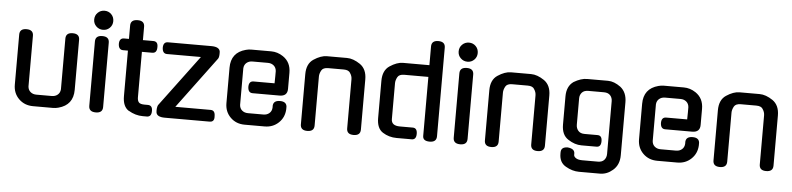

<svg xmlns="http://www.w3.org/2000/svg" viewBox="-51 -1100 6323 1533"><g transform="rotate(5 3110.0 -333.5)"><path d="M71 -159V-560Q71 -608 126 -608Q181 -608 181 -560V-154Q183 -126 202 -110Q221 -94 249 -94H373Q401 -94 420 -110Q439 -126 441 -154V-560Q441 -608 496 -608Q551 -608 551 -560V-159Q551 -37 434 -6Q412 0 391 0H231Q162 0 116.5 -45Q71 -90 71 -159Z M678 -558Q678 -606 734 -606Q789 -606 789 -558V-42Q789 6 734 6Q678 6 678 -42ZM657 -732Q657 -765 679.5 -787Q702 -809 734 -809Q766 -809 788 -787Q810 -765 810 -732Q810 -700 788 -678Q766 -656 734 -656Q702 -656 679.5 -678Q657 -700 657 -732Z M870 -555Q870 -602 908 -602H947V-709Q947 -757 1004 -757Q1059 -757 1059 -709V-602H1142Q1181 -602 1179 -555Q1179 -508 1142 -508H1059V-144Q1059 -116 1071 -103Q1083 -90 1117 -90H1143Q1181 -90 1180 -44Q1180 3 1143 3H1110Q1051 3 996 -30V-29Q947 -60 947 -143V-508H908Q872 -508 870 -555Z M1217 -38Q1214 -73 1224 -95L1532 -508H1260Q1224 -508 1222 -555Q1222 -602 1260 -602H1607Q1673 -602 1678 -563Q1680 -521 1670 -507L1363 -94H1646Q1682 -94 1682 -47Q1686 0 1646 0H1287Q1222 0 1217 -38Z M1767 -443Q1767 -565 1884 -596Q1906 -602 1927 -602H2087Q2138 -602 2183 -572Q2247 -529 2247 -444V-315Q2247 -256 2184 -256H1968Q1932 -256 1930 -303Q1930 -350 1968 -350H2136L2137 -408V-448Q2135 -476 2116 -492Q2097 -508 2069 -508H1945Q1917 -508 1898 -492Q1879 -476 1877 -448V-154Q1879 -126 1898 -110Q1917 -94 1945 -94H2069Q2097 -94 2116 -110Q2135 -126 2137 -154V-173Q2141 -213 2192 -213Q2243 -213 2247 -173V-152Q2244 -86 2198.5 -43Q2153 0 2087 0H1927Q1858 0 1812.5 -45Q1767 -90 1767 -159Z M2374 -42V-444Q2374 -528 2428 -564Q2485 -602 2534 -602H2695Q2745 -602 2801 -564Q2855 -526 2855 -444V-42Q2855 6 2800 6Q2745 6 2745 -42V-435Q2745 -462 2729 -485L2730 -484Q2717 -508 2677 -508H2552Q2511 -508 2498 -484Q2484 -458 2484 -435V-42Q2484 6 2429 6Q2374 6 2374 -42Z M2984 -146V-444Q2984 -528 3038 -564Q3095 -602 3144 -602H3355V-752Q3355 -800 3410 -800Q3465 -800 3465 -752V-42Q3465 6 3410 6Q3355 6 3355 -35V-508H3162Q3121 -508 3108 -484Q3094 -458 3094 -435V-147Q3094 -94 3163 -94H3266Q3302 -94 3302 -47Q3302 0 3266 0H3145Q3083 0 3033 -32Q2984 -63 2984 -146Z M3599 -558Q3599 -606 3655 -606Q3710 -606 3710 -558V-42Q3710 6 3655 6Q3599 6 3599 -42ZM3578 -732Q3578 -765 3600.5 -787Q3623 -809 3655 -809Q3687 -809 3709 -787Q3731 -765 3731 -732Q3731 -700 3709 -678Q3687 -656 3655 -656Q3623 -656 3600.5 -678Q3578 -700 3578 -732Z M3849 -42V-444Q3849 -528 3903 -564Q3960 -602 4009 -602H4170Q4220 -602 4276 -564Q4330 -526 4330 -444V-42Q4330 6 4275 6Q4220 6 4220 -42V-435Q4220 -462 4204 -485L4205 -484Q4192 -508 4152 -508H4027Q3986 -508 3973 -484Q3959 -458 3959 -435V-42Q3959 6 3904 6Q3849 6 3849 -42Z M4459 12V0Q4459 -44 4513 -44Q4569 -38 4569 0V11Q4569 25 4586.5 36.5Q4604 48 4637 48H4762Q4796 48 4813 28.5Q4830 9 4830 -20V-442Q4830 -470 4813 -489Q4796 -508 4762 -508H4637Q4603 -508 4586 -489Q4569 -470 4569 -442V-231Q4569 -203 4586 -183Q4603 -163 4637 -163H4741Q4777 -163 4777 -117Q4777 -70 4741 -70H4620Q4566 -70 4513 -105Q4459 -139 4459 -223V-449Q4459 -530 4513 -568Q4570 -602 4619 -602H4787Q4836 -602 4889 -563Q4940 -522 4940 -443V-19Q4940 59 4889 102Q4843 142 4787 142H4619Q4565 142 4512 111Q4459 81 4459 12Z M5074 -443Q5074 -565 5191 -596Q5213 -602 5234 -602H5394Q5445 -602 5490 -572Q5554 -529 5554 -444V-315Q5554 -256 5491 -256H5275Q5239 -256 5237 -303Q5237 -350 5275 -350H5443L5444 -408V-448Q5442 -476 5423 -492Q5404 -508 5376 -508H5252Q5224 -508 5205 -492Q5186 -476 5184 -448V-154Q5186 -126 5205 -110Q5224 -94 5252 -94H5376Q5404 -94 5423 -110Q5442 -126 5444 -154V-173Q5448 -213 5499 -213Q5550 -213 5554 -173V-152Q5551 -86 5505.5 -43Q5460 0 5394 0H5234Q5165 0 5119.5 -45Q5074 -90 5074 -159Z M5681 -42V-444Q5681 -528 5735 -564Q5792 -602 5841 -602H6002Q6052 -602 6108 -564Q6162 -526 6162 -444V-42Q6162 6 6107 6Q6052 6 6052 -42V-435Q6052 -462 6036 -485L6037 -484Q6024 -508 5984 -508H5859Q5818 -508 5805 -484Q5791 -458 5791 -435V-42Q5791 6 5736 6Q5681 6 5681 -42Z"/></g></svg>

Font: Gugi Cyrillic
Style: Regular
Weight: 400
Foundry: TAE System & Typefaces Co.
Version: Version 3.10 September 15, 2020